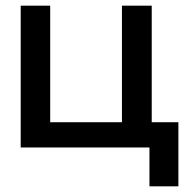

<svg xmlns="http://www.w3.org/2000/svg" viewBox="-20 -520 683 677"><path d="M53 -500V0H507V137H609V-89H515V-500H410V-89H157V-500Z"/></svg>

Font: LT Wave Alt Medium
Style: Regular
Weight: 500
Designer: Daniel Lyons
Version: Version 2.5 (Glyphs App)